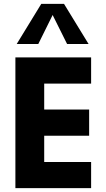

<svg xmlns="http://www.w3.org/2000/svg" viewBox="-20 -979 554 999"><path d="M313 -959 440.9 -750H329.1L253.9 -900.9L179.2 -750H66.9L194.8 -959ZM454.1 -136.2V0H60.1V-680.2H454.1V-543.9H210V-409.2H443.8V-272.9H210V-136.2Z"/></svg>

Font: Glacial Indifference
Style: Bold
Weight: 700
Version: Version 1.001